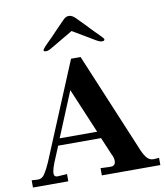

<svg xmlns="http://www.w3.org/2000/svg" viewBox="-110 -896 832 969"><g transform="rotate(-10 306.5 -411.0)"><path d="M155.8 -221.2H348.1L251 -451.2ZM632.8 0H333V-37.1L378.9 -35.2Q405.8 -33.2 409.2 -54.2Q412.1 -75.2 398.9 -98.1L361.8 -186H142.1L107.9 -104Q86.9 -50.3 98.6 -38.6Q104 -33.2 116.2 -34.2L161.1 -37.1V0H-20V-37.1L8.8 -35.2H13.2Q33.2 -35.2 46.9 -55.7Q60.5 -76.2 76.2 -111.8L282.2 -606.9H331.1L539.1 -109.9Q552.7 -74.2 567.4 -54.7Q582 -35.2 603 -35.2H607.9L632.8 -37.1ZM152.8 -672.4Q152.3 -678.7 182.6 -708.5Q212.9 -737.8 229 -755.9L275.9 -804.2Q307.1 -838.9 341.8 -804.2L389.2 -755.9Q405.3 -737.8 425.8 -717.8Q446.3 -697.8 455.1 -688Q464.8 -678.2 464.8 -673.8Q464.8 -666 452.1 -666Q439.5 -666 419.9 -678.2L309.1 -744.1L196.8 -678.2Q178.2 -666 165.5 -666Q152.8 -666 152.8 -672.4Z"/></g></svg>

Font: Unna-Bold
Style: Bold
Weight: 700
Designer: Jorge de Buen U.
Foundry: Omnibus-Type
Version: Version 2.006;PS 002.006;hotconv 1.0.70;makeotf.lib2.5.58329